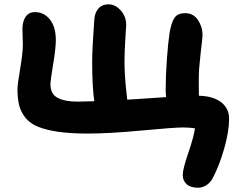

<svg xmlns="http://www.w3.org/2000/svg" viewBox="-20 -685 1103 890"><path d="M897.9 185.1Q862.8 185.1 845 168.7Q827.1 152.3 827.1 126Q827.1 98.6 852.3 25.6Q877.4 -47.4 883.8 -89.8Q861.3 -94.2 828.1 -94.2Q788.1 -94.2 637.2 -80.1Q486.3 -65.9 387.2 -65.9Q306.6 -65.9 249.5 -74.2Q192.4 -82.5 155.8 -97.7Q119.1 -112.8 98.1 -138.9Q77.1 -165 69.1 -196Q61 -227.1 61 -272Q61 -292.5 73.5 -366.5Q85.9 -440.4 85.9 -476.1Q85.9 -487.3 85 -514.9Q84 -542.5 84 -549.8Q84 -585.4 98.6 -607.2Q113.3 -628.9 142.1 -628.9Q184.1 -628.9 211.4 -594.5Q238.8 -560.1 238.8 -499Q238.8 -460.9 226.3 -386.7Q213.9 -312.5 213.9 -293.9Q213.9 -249.5 246.8 -231.7Q279.8 -213.9 338.9 -213.9Q365.2 -213.9 417 -215.8Q407.2 -285.6 407.2 -398.9Q407.2 -457.5 417 -591.8Q418.5 -625 435.8 -645Q453.1 -665 482.9 -665Q514.2 -665 539.6 -636.7Q564.9 -608.4 564.9 -569.8Q564.9 -563.5 561 -504.4Q557.1 -445.3 557.1 -399.9Q557.1 -371.6 558.8 -342.3Q560.5 -313 562 -296.6Q563.5 -280.3 566.4 -254.2Q569.3 -228 569.8 -223.1Q611.3 -225.1 750 -234.9Q748 -254.4 748 -268.1Q748 -335 753.7 -412.1Q759.3 -489.3 766.1 -533.2Q774.9 -583.5 789.8 -603.8Q804.7 -624 837.9 -624Q876.5 -624 897.7 -592.3Q918.9 -560.5 918.9 -522.9Q918.9 -514.6 916.5 -493.9Q914.1 -473.1 910.4 -441.9Q906.7 -410.6 904.8 -384.8Q902.8 -368.7 902.1 -348.4Q901.4 -328.1 901.4 -314.5Q901.4 -300.8 901.6 -275.9Q901.9 -251 901.9 -241.2Q967.8 -239.7 1004.9 -211.2Q1042 -182.6 1042 -134.8Q1042 -76.7 1019.5 2.9Q997.1 82.5 964.8 143.1Q953.1 163.6 935.3 174.3Q917.5 185.1 897.9 185.1Z"/></svg>

Font: Shantell Sans Irregular
Style: Bold
Weight: 700
Designer: Stephen Nixon, Anya Danilova, Shantell Martin
Foundry: Arrow Type
Version: Version 1.006;[9816181b4]